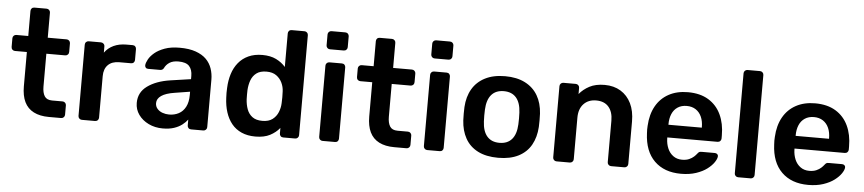

<svg xmlns="http://www.w3.org/2000/svg" viewBox="-43 -991 5700 1266"><g transform="rotate(5 2807.0 -358.0)"><path d="M301 0Q241 0 200 -21Q159 -42 139 -83.5Q119 -125 119 -187V-414H40Q30 -414 23 -421Q16 -428 16 -439V-496Q16 -506 23 -513Q30 -520 40 -520H119V-686Q119 -696 125.5 -703Q132 -710 143 -710H224Q234 -710 241 -703Q248 -696 248 -686V-520H373Q383 -520 390 -513Q397 -506 397 -496V-439Q397 -428 390 -421Q383 -414 373 -414H248V-197Q248 -156 262.5 -133Q277 -110 313 -110H382Q392 -110 399 -103Q406 -96 406 -86V-24Q406 -14 399 -7Q392 0 382 0Z M519 0Q509 0 502 -7Q495 -14 495 -24V-495Q495 -506 502 -513Q509 -520 519 -520H600Q610 -520 617.5 -513Q625 -506 625 -495V-454Q648 -486 684.5 -503Q721 -520 769 -520H810Q821 -520 827.5 -513Q834 -506 834 -496V-424Q834 -414 827.5 -407Q821 -400 810 -400H732Q684 -400 657.5 -373.5Q631 -347 631 -299V-24Q631 -14 624 -7Q617 0 606 0Z M1055 10Q1003 10 961 -10.5Q919 -31 894.5 -65.5Q870 -100 870 -143Q870 -213 927 -254.5Q984 -296 1076 -310L1213 -330V-351Q1213 -393 1192 -416Q1171 -439 1120 -439Q1084 -439 1061.5 -424.5Q1039 -410 1028 -386Q1020 -373 1005 -373H926Q915 -373 909.5 -379Q904 -385 904 -395Q905 -411 917.5 -434Q930 -457 955.5 -478.5Q981 -500 1022 -515Q1063 -530 1121 -530Q1184 -530 1227.5 -514.5Q1271 -499 1297 -473Q1323 -447 1335 -412Q1347 -377 1347 -338V-24Q1347 -14 1340 -7Q1333 0 1323 0H1242Q1231 0 1224.5 -7Q1218 -14 1218 -24V-63Q1205 -45 1183 -28Q1161 -11 1129.5 -0.5Q1098 10 1055 10ZM1089 -85Q1124 -85 1152.5 -100Q1181 -115 1197.5 -146.5Q1214 -178 1214 -226V-247L1114 -231Q1055 -222 1026 -202Q997 -182 997 -153Q997 -131 1010.5 -115.5Q1024 -100 1045 -92.5Q1066 -85 1089 -85Z M1668 10Q1616 10 1576.5 -7.5Q1537 -25 1511 -57Q1485 -89 1471 -132.5Q1457 -176 1455 -228Q1454 -246 1454 -260.5Q1454 -275 1455 -293Q1457 -343 1470.5 -386Q1484 -429 1510.5 -461.5Q1537 -494 1576.5 -512Q1616 -530 1668 -530Q1722 -530 1759.5 -511.5Q1797 -493 1822 -464V-686Q1822 -696 1828.5 -703Q1835 -710 1846 -710H1931Q1941 -710 1948 -703Q1955 -696 1955 -686V-24Q1955 -14 1948 -7Q1941 0 1931 0H1852Q1841 0 1834.5 -7Q1828 -14 1828 -24V-61Q1803 -30 1764.5 -10Q1726 10 1668 10ZM1705 -97Q1747 -97 1772 -116Q1797 -135 1809 -164.5Q1821 -194 1822 -225Q1823 -243 1823 -263.5Q1823 -284 1822 -302Q1821 -332 1808 -359.5Q1795 -387 1770 -405Q1745 -423 1705 -423Q1663 -423 1638.5 -404.5Q1614 -386 1603 -356Q1592 -326 1590 -290Q1589 -260 1590 -230Q1592 -194 1603 -164Q1614 -134 1638.5 -115.5Q1663 -97 1705 -97Z M2112 0Q2102 0 2095 -7Q2088 -14 2088 -24V-496Q2088 -506 2095 -513Q2102 -520 2112 -520H2195Q2206 -520 2212.5 -513Q2219 -506 2219 -496V-24Q2219 -14 2212.5 -7Q2206 0 2195 0ZM2108 -606Q2098 -606 2091 -613Q2084 -620 2084 -630V-702Q2084 -712 2091 -719Q2098 -726 2108 -726H2199Q2210 -726 2217 -719Q2224 -712 2224 -702V-630Q2224 -620 2217 -613Q2210 -606 2199 -606Z M2587 0Q2527 0 2486 -21Q2445 -42 2425 -83.5Q2405 -125 2405 -187V-414H2326Q2316 -414 2309 -421Q2302 -428 2302 -439V-496Q2302 -506 2309 -513Q2316 -520 2326 -520H2405V-686Q2405 -696 2411.5 -703Q2418 -710 2429 -710H2510Q2520 -710 2527 -703Q2534 -696 2534 -686V-520H2659Q2669 -520 2676 -513Q2683 -506 2683 -496V-439Q2683 -428 2676 -421Q2669 -414 2659 -414H2534V-197Q2534 -156 2548.5 -133Q2563 -110 2599 -110H2668Q2678 -110 2685 -103Q2692 -96 2692 -86V-24Q2692 -14 2685 -7Q2678 0 2668 0Z M2805 0Q2795 0 2788 -7Q2781 -14 2781 -24V-496Q2781 -506 2788 -513Q2795 -520 2805 -520H2888Q2899 -520 2905.5 -513Q2912 -506 2912 -496V-24Q2912 -14 2905.5 -7Q2899 0 2888 0ZM2801 -606Q2791 -606 2784 -613Q2777 -620 2777 -630V-702Q2777 -712 2784 -719Q2791 -726 2801 -726H2892Q2903 -726 2910 -719Q2917 -712 2917 -702V-630Q2917 -620 2910 -613Q2903 -606 2892 -606Z M3275 10Q3195 10 3140.5 -18Q3086 -46 3057.5 -97Q3029 -148 3025 -216Q3024 -234 3024 -260Q3024 -286 3025 -304Q3029 -373 3058.5 -423.5Q3088 -474 3142.5 -502Q3197 -530 3275 -530Q3353 -530 3407.5 -502Q3462 -474 3491.5 -423.5Q3521 -373 3525 -304Q3526 -286 3526 -260Q3526 -234 3525 -216Q3521 -148 3492.5 -97Q3464 -46 3409.5 -18Q3355 10 3275 10ZM3275 -89Q3328 -89 3357 -122.5Q3386 -156 3389 -221Q3390 -236 3390 -260Q3390 -284 3389 -299Q3386 -364 3357 -397.5Q3328 -431 3275 -431Q3222 -431 3193 -397.5Q3164 -364 3161 -299Q3160 -284 3160 -260Q3160 -236 3161 -221Q3164 -156 3193 -122.5Q3222 -89 3275 -89Z M3661 0Q3651 0 3644 -7Q3637 -14 3637 -24V-496Q3637 -506 3644 -513Q3651 -520 3661 -520H3743Q3753 -520 3760 -513Q3767 -506 3767 -496V-455Q3793 -487 3833.5 -508.5Q3874 -530 3934 -530Q3995 -530 4040 -502.5Q4085 -475 4109.5 -425Q4134 -375 4134 -305V-24Q4134 -14 4127 -7Q4120 0 4110 0H4022Q4012 0 4005 -7Q3998 -14 3998 -24V-299Q3998 -357 3969.5 -390Q3941 -423 3887 -423Q3835 -423 3804 -390Q3773 -357 3773 -299V-24Q3773 -14 3766 -7Q3759 0 3749 0Z M4485 10Q4374 10 4309 -54Q4244 -118 4239 -236Q4238 -246 4238 -261.5Q4238 -277 4239 -286Q4243 -362 4273.5 -416.5Q4304 -471 4358 -500.5Q4412 -530 4485 -530Q4566 -530 4621 -496.5Q4676 -463 4704 -403.5Q4732 -344 4732 -266V-245Q4732 -235 4725 -228Q4718 -221 4707 -221H4375Q4375 -221 4375 -218Q4375 -215 4375 -213Q4376 -178 4388.5 -148.5Q4401 -119 4425.5 -101Q4450 -83 4484 -83Q4512 -83 4531 -91.5Q4550 -100 4562 -111Q4574 -122 4579 -129Q4588 -141 4593.5 -143.5Q4599 -146 4610 -146H4696Q4706 -146 4712.5 -140Q4719 -134 4718 -125Q4717 -109 4701.5 -86Q4686 -63 4657 -41Q4628 -19 4584.5 -4.5Q4541 10 4485 10ZM4375 -305H4596V-308Q4596 -347 4583 -376.5Q4570 -406 4545 -422.5Q4520 -439 4485 -439Q4450 -439 4425 -422.5Q4400 -406 4387.5 -376.5Q4375 -347 4375 -308Z M4863 0Q4853 0 4846 -7Q4839 -14 4839 -24V-686Q4839 -696 4846 -703Q4853 -710 4863 -710H4946Q4956 -710 4963 -703Q4970 -696 4970 -686V-24Q4970 -14 4963 -7Q4956 0 4946 0Z M5327 10Q5216 10 5151 -54Q5086 -118 5081 -236Q5080 -246 5080 -261.5Q5080 -277 5081 -286Q5085 -362 5115.5 -416.5Q5146 -471 5200 -500.5Q5254 -530 5327 -530Q5408 -530 5463 -496.5Q5518 -463 5546 -403.5Q5574 -344 5574 -266V-245Q5574 -235 5567 -228Q5560 -221 5549 -221H5217Q5217 -221 5217 -218Q5217 -215 5217 -213Q5218 -178 5230.5 -148.5Q5243 -119 5267.5 -101Q5292 -83 5326 -83Q5354 -83 5373 -91.5Q5392 -100 5404 -111Q5416 -122 5421 -129Q5430 -141 5435.5 -143.5Q5441 -146 5452 -146H5538Q5548 -146 5554.5 -140Q5561 -134 5560 -125Q5559 -109 5543.5 -86Q5528 -63 5499 -41Q5470 -19 5426.5 -4.5Q5383 10 5327 10ZM5217 -305H5438V-308Q5438 -347 5425 -376.5Q5412 -406 5387 -422.5Q5362 -439 5327 -439Q5292 -439 5267 -422.5Q5242 -406 5229.5 -376.5Q5217 -347 5217 -308Z"/></g></svg>

Font: Rubik Light Medium
Style: Regular
Weight: 500
Version: Version 2.104